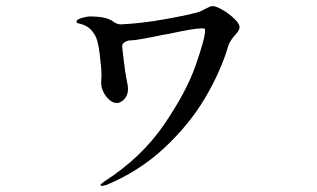

<svg xmlns="http://www.w3.org/2000/svg" viewBox="-20 -553 1040 630"><path d="M766 -464Q766 -454 754.5 -441.5Q743 -429 741 -425Q740 -423 736 -417.5Q732 -412 728 -399Q703 -316 652 -230Q601 -144 519 -67.5Q437 9 329 54L315 57Q310 57 310 54Q310 51 323 42Q444 -36 517.5 -143Q591 -250 622 -338.5Q653 -427 653 -454Q653 -458 651 -459Q649 -460 641 -460Q617 -460 534 -442Q515 -439 477 -431Q422 -420 401 -420Q379 -413 381 -399Q382 -389 383.5 -376.5Q385 -364 387 -347Q390 -321 395 -294Q400 -272 400 -260Q400 -241 388 -228Q376 -215 364 -215Q345 -215 328.5 -236.5Q312 -258 312 -282L313 -306Q313 -329 307 -377Q301 -425 290 -440Q274 -467 246 -474Q243 -475 237 -476.5Q231 -478 231 -482Q231 -489 248 -494Q265 -499 275 -499Q327 -499 349 -484Q363 -473 376 -473Q444 -476 524.5 -490.5Q605 -505 636 -515Q645 -519 658 -526Q671 -533 677 -533Q689 -533 710.5 -520.5Q732 -508 749 -491.5Q766 -475 766 -464Z"/></svg>

Font: Shippori Mincho B1 SemiBold
Style: Regular
Weight: 600
Designer: FONTDASU
Foundry: FONTDASU / Google Inc. / but / Adobe
Version: Version 3.110; ttfautohint (v1.8.3)